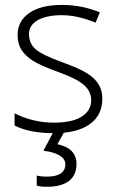

<svg xmlns="http://www.w3.org/2000/svg" viewBox="-20 -522 473 766"><path d="M388.2 -128.4Q388.2 -62 337.9 -26.4Q287.6 9.3 194.8 9.3Q96.2 9.3 38.1 -21.5V-69.8Q112.3 -32.7 194.8 -32.7Q268.1 -32.7 305.9 -56.9Q343.8 -81.1 343.8 -121.6Q343.8 -158.7 313.5 -184.1Q283.2 -209.5 214.4 -233.9Q140.6 -260.7 110.6 -280Q80.6 -299.3 65.4 -323.5Q50.3 -347.7 50.3 -382.8Q50.3 -438 96.7 -470.2Q143.1 -502.4 226.6 -502.4Q306.6 -502.4 378.4 -472.7L361.3 -431.6Q289.1 -461.4 226.6 -461.4Q166.5 -461.4 131.1 -441.7Q95.7 -421.9 95.7 -386.2Q95.7 -347.7 123 -324.7Q150.4 -301.8 230.5 -272.9Q296.9 -249 327.4 -229.7Q357.9 -210.4 373 -186Q388.2 -161.6 388.2 -128.4ZM285.2 131.8Q285.2 177.2 254.6 200.2Q224.1 223.1 168.9 223.1Q138.2 223.1 126.5 218.3V178.2Q140.1 182.6 168 182.6Q203.6 182.6 222.2 169.9Q240.7 157.2 240.7 133.8Q240.7 91.3 153.3 79.1L195.3 0H238.8L209 53.2Q285.2 69.8 285.2 131.8Z"/></svg>

Font: Bpm'online Open Sans Light
Style: Regular
Weight: 300
Foundry: Ascender Corporation
Version: Version 1.10